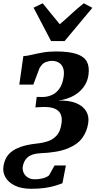

<svg xmlns="http://www.w3.org/2000/svg" viewBox="-62 -878 615 1164"><path d="M127.5 266.5Q67.5 266.5 28.2 247.2Q-11 228 -28.5 197.5Q-46 167 -41.5 133Q-38 107.5 -27.5 84.8Q-17 62 5 43.8Q27 25.5 64.2 12.2Q101.5 -1 159 -7.5Q199.5 -11.5 231.5 -23Q263.5 -34.5 284.2 -59.8Q305 -85 311 -130.5Q316 -163.5 305.5 -186.5Q295 -209.5 267 -220.5Q239 -231.5 189.5 -229L152.5 -227L160.5 -290.5L193.5 -290Q221.5 -289.5 249 -300.5Q276.5 -311.5 297 -339Q317.5 -366.5 324 -414Q328.5 -446.5 320 -467.5Q311.5 -488.5 293.8 -498.8Q276 -509 252.5 -509Q235.5 -509 215 -501.5Q194.5 -494 177.5 -465L140 -365H55L79.5 -537.5Q102 -539 131 -546Q160 -553 196.5 -559.5Q233 -566 277.5 -566Q357.5 -566 403 -550.5Q448.5 -535 464.8 -504Q481 -473 474.5 -425Q470 -391 453.8 -363.8Q437.5 -336.5 412.8 -316.8Q388 -297 356.5 -284.8Q325 -272.5 289 -268Q356 -270.5 398.8 -253Q441.5 -235.5 460.2 -204.2Q479 -173 473 -133Q466 -82.5 437.5 -42.5Q409 -2.5 348 22.2Q287 47 181.5 51Q154 52.5 135 59.2Q116 66 103.8 77.2Q91.5 88.5 85 102.8Q78.5 117 76 132.5Q73.5 151.5 81.2 169Q89 186.5 106.5 197.8Q124 209 150 209Q174.5 209 197.5 203Q220.5 197 235 185.5L269 125H337.5L316.5 233Q298.5 240 272.5 248Q246.5 256 210.8 261.2Q175 266.5 127.5 266.5ZM141.5 -831.5 197 -858Q222 -827.5 247.8 -795Q273.5 -762.5 300.5 -731Q337.5 -762.5 372.2 -795Q407 -827.5 446 -858L498 -830.5L329.5 -629H247.5Z"/></svg>

Font: Merriweather ExtraBold
Style: Italic
Weight: 800
Italic angle: -7.8°
Version: Version 2.101